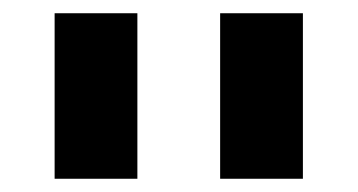

<svg xmlns="http://www.w3.org/2000/svg" viewBox="-20 -1020 540 290"><path d="M62.5 -1000H187.5V-750H62.5ZM312.5 -1000H437.5V-750H312.5Z"/></svg>

Font: Amiga Topaz Unicode Rus
Style: Regular
Weight: 400
Designer: dMG of Trueschool and Divine Stylers
Foundry: dMG of Trueschool and Divine Stylers
Version: Version 1.1